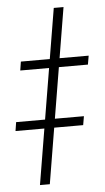

<svg xmlns="http://www.w3.org/2000/svg" viewBox="-89 -771 439 806"><g transform="rotate(-5 130.5 -368.0)"><path d="M210 -735.8 87.9 0H46.4L168.9 -735.8ZM5.9 -486.3 11.7 -523.4H297.4L291 -486.3ZM-36.1 -234.9 -30.3 -272H255.4L249 -234.9Z"/></g></svg>

Font: Inter ExtraLight
Style: Italic
Weight: 250
Italic angle: -9.3988°
Designer: Rasmus Andersson
Foundry: rsms
Version: Version 4.001;git-66647c0bb